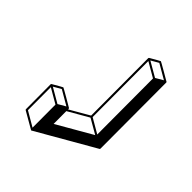

<svg xmlns="http://www.w3.org/2000/svg" viewBox="-230 -956 1191 1191"><g transform="rotate(45 366.0 -360.5)"><path d="M232.9 75.2 230 74.7V74.2L119.1 10.3Q116.2 8.3 116.2 4.4L115.2 -212.9Q115.7 -215.8 118.7 -217.8Q182.6 -254.9 184.6 -254.9Q186.5 -254.9 242.7 -222.4Q298.8 -189.9 298.8 -189.5H299.3Q299.8 -189.5 299.8 -189L300.3 -188.5L300.8 -187.5L301.3 -185.5H301.8V-178.7L430.2 -252.9L428.7 -755.4Q429.2 -758.3 431.6 -760.3Q495.6 -797.4 497.6 -797.4Q499.5 -797.4 555.7 -764.9Q611.8 -732.4 612.3 -731.9H612.8V-731.4H613.3L613.8 -730H614.3V-729.5L614.7 -727.5L616.2 -149.4Q616.2 -145.5 613.3 -143.6Q234.4 75.2 232.9 75.2ZM545.4 -698.2 594.7 -727.1 498 -783.2 448.2 -754.4ZM540 -196.8 538.6 -687 441.9 -743.2 443.4 -252.9ZM302.2 -51.8 533.7 -185.1 436.5 -241.2 301.8 -163.6ZM226.1 57.1 225.6 -144.5 128.9 -200.7 129.4 0.5ZM231.9 -155.8 281.7 -184.6 185.1 -240.7 135.3 -211.9Z"/></g></svg>

Font: 3D Isometric
Style: Bold
Weight: 700
Designer: GGBotNet
Foundry: GGBotNet
Version: 1.14